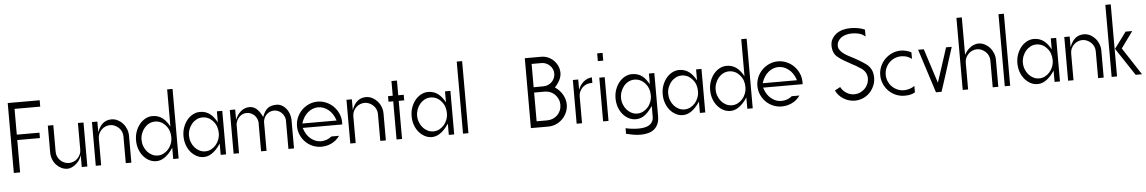

<svg xmlns="http://www.w3.org/2000/svg" viewBox="-39 -1261 11650 1951"><g transform="rotate(-5 5786.0 -285.5)"><path d="M119 -387H350V-332H119V-2H55V-715H381V-650H119Z M748 -2V-122Q738 -90 720 -66.5Q702 -43 681 -27.5Q660 -12 639.5 -4.5Q619 3 605 3Q570 3 540.5 -11.5Q511 -26 488.5 -50.5Q466 -75 453.5 -108Q441 -141 441 -178V-451H497V-178Q497 -153 507 -130.5Q517 -108 534 -91Q551 -74 574 -64Q597 -54 623 -54Q647 -54 670 -63.5Q693 -73 710 -90Q727 -107 737.5 -129.5Q748 -152 748 -178V-451H805V-2Z M946 -448V-339Q989 -458 1090 -458Q1124 -458 1153.5 -443Q1183 -428 1205.5 -403Q1228 -378 1241 -345Q1254 -312 1254 -276V-2H1197V-276Q1197 -299 1188 -321.5Q1179 -344 1160 -363Q1119 -401 1071 -401Q1047 -401 1024.5 -391.5Q1002 -382 984.5 -365Q967 -348 956.5 -325.5Q946 -303 946 -276V-2H891V-448Z M1736 -712V-2H1681V-117Q1657 -81 1634 -57.5Q1611 -34 1589 -20Q1567 -6 1547 -0.5Q1527 5 1508 5Q1470 5 1436.5 -12.5Q1403 -30 1377 -60.5Q1351 -91 1336 -133Q1321 -175 1321 -224Q1321 -273 1336.5 -315Q1352 -357 1377.5 -388Q1403 -419 1437 -437Q1471 -455 1508 -455Q1540 -455 1565.5 -446Q1591 -437 1611.5 -421Q1632 -405 1649 -383Q1666 -361 1681 -334V-712ZM1635 -349Q1590 -397 1529 -397Q1497 -397 1469.5 -383Q1442 -369 1421.5 -345Q1401 -321 1389 -289.5Q1377 -258 1377 -224Q1377 -189 1389 -157.5Q1401 -126 1421.5 -102.5Q1442 -79 1469.5 -65Q1497 -51 1529 -51Q1560 -51 1587.5 -65Q1615 -79 1636 -102.5Q1657 -126 1669 -157.5Q1681 -189 1681 -224Q1681 -260 1670 -291Q1659 -322 1635 -348Z M2220 -446V-2H2165V-117Q2141 -81 2118 -57.5Q2095 -34 2073 -20Q2051 -6 2031 -0.5Q2011 5 1992 5Q1954 5 1920.5 -12.5Q1887 -30 1861 -60.5Q1835 -91 1820 -133Q1805 -175 1805 -224Q1805 -273 1820.5 -315Q1836 -357 1861.5 -388Q1887 -419 1921 -437Q1955 -455 1992 -455Q2024 -455 2049.5 -446Q2075 -437 2095.5 -421Q2116 -405 2133 -383Q2150 -361 2165 -334V-446ZM2119 -349Q2074 -397 2013 -397Q1981 -397 1953.5 -383Q1926 -369 1905.5 -345Q1885 -321 1873 -289.5Q1861 -258 1861 -224Q1861 -189 1873 -157.5Q1885 -126 1905.5 -102.5Q1926 -79 1953.5 -65Q1981 -51 2013 -51Q2044 -51 2071.5 -65Q2099 -79 2120 -102.5Q2141 -126 2153 -157.5Q2165 -189 2165 -224Q2165 -260 2154 -291Q2143 -322 2119 -348Z M2352 -448V-342Q2359 -362 2372 -383Q2385 -404 2403 -421Q2421 -438 2444.5 -449Q2468 -460 2496 -460Q2514 -460 2531 -455Q2548 -450 2564.5 -437.5Q2581 -425 2597 -403Q2613 -381 2629 -348Q2651 -409 2684 -434.5Q2717 -460 2775 -460Q2801 -460 2825.5 -447.5Q2850 -435 2869 -413Q2888 -391 2899.5 -361.5Q2911 -332 2913 -298V-2H2856V-301Q2853 -322 2843 -341Q2833 -360 2818 -373.5Q2803 -387 2784 -395Q2765 -403 2744 -403Q2722 -403 2703 -395Q2684 -387 2669 -373Q2654 -359 2645 -340.5Q2636 -322 2633 -301V-2H2577V-302Q2569 -350 2536.5 -376.5Q2504 -403 2464 -403Q2443 -403 2424.5 -395Q2406 -387 2391 -372.5Q2376 -358 2366 -338.5Q2356 -319 2353 -296Q2353 -221 2352.5 -149Q2352 -77 2352 -2H2297V-448Z M3192 -455Q3238 -455 3280 -437Q3322 -419 3353.5 -387.5Q3385 -356 3404 -314Q3423 -272 3423 -224Q3423 -219 3423 -213Q3423 -207 3422 -202H3019Q3042 -128 3090 -89.5Q3138 -51 3192 -51Q3255 -51 3302 -90H3380Q3346 -42 3296.5 -18.5Q3247 5 3192 5Q3145 5 3103 -13Q3061 -31 3030 -62.5Q2999 -94 2981 -135.5Q2963 -177 2963 -224Q2963 -271 2981 -313Q2999 -355 3030.5 -386.5Q3062 -418 3103.5 -436.5Q3145 -455 3192 -455ZM3369 -247Q3345 -320 3297 -358.5Q3249 -397 3192 -397Q3165 -397 3138.5 -387Q3112 -377 3089 -358Q3066 -339 3048 -311Q3030 -283 3019 -247Z M3542 -448V-339Q3585 -458 3686 -458Q3720 -458 3749.5 -443Q3779 -428 3801.5 -403Q3824 -378 3837 -345Q3850 -312 3850 -276V-2H3793V-276Q3793 -299 3784 -321.5Q3775 -344 3756 -363Q3715 -401 3667 -401Q3643 -401 3620.5 -391.5Q3598 -382 3580.5 -365Q3563 -348 3552.5 -325.5Q3542 -303 3542 -276V-2H3487V-448Z M3959 -2V-391H3911V-448H3959V-598H4015V-448H4071V-391H4015V-2Z M4547 -446V-2H4492V-117Q4468 -81 4445 -57.5Q4422 -34 4400 -20Q4378 -6 4358 -0.5Q4338 5 4319 5Q4281 5 4247.5 -12.5Q4214 -30 4188 -60.5Q4162 -91 4147 -133Q4132 -175 4132 -224Q4132 -273 4147.5 -315Q4163 -357 4188.5 -388Q4214 -419 4248 -437Q4282 -455 4319 -455Q4351 -455 4376.5 -446Q4402 -437 4422.5 -421Q4443 -405 4460 -383Q4477 -361 4492 -334V-446ZM4446 -349Q4401 -397 4340 -397Q4308 -397 4280.5 -383Q4253 -369 4232.5 -345Q4212 -321 4200 -289.5Q4188 -258 4188 -224Q4188 -189 4200 -157.5Q4212 -126 4232.5 -102.5Q4253 -79 4280.5 -65Q4308 -51 4340 -51Q4371 -51 4398.5 -65Q4426 -79 4447 -102.5Q4468 -126 4480 -157.5Q4492 -189 4492 -224Q4492 -260 4481 -291Q4470 -322 4446 -348Z M4692 -737V-2H4637V-737Z M5497 -711Q5534 -711 5567 -696.5Q5600 -682 5624.5 -657Q5649 -632 5663 -599.5Q5677 -567 5677 -531Q5677 -462 5608 -388Q5635 -370 5654.5 -348.5Q5674 -327 5687 -303Q5700 -279 5706.5 -254.5Q5713 -230 5713 -207Q5713 -164 5696.5 -126Q5680 -88 5652 -59.5Q5624 -31 5586 -14.5Q5548 2 5505 2H5329V-711ZM5393 -355V-62H5502Q5532 -62 5558.5 -73Q5585 -84 5605 -103.5Q5625 -123 5636.5 -150Q5648 -177 5648 -209Q5648 -239 5636.5 -265.5Q5625 -292 5605.5 -312Q5586 -332 5559 -343.5Q5532 -355 5502 -355ZM5393 -647V-409L5495 -410Q5518 -410 5539.5 -419Q5561 -428 5577.5 -444Q5594 -460 5604 -482Q5614 -504 5614 -529Q5614 -553 5604.5 -574.5Q5595 -596 5578.5 -612Q5562 -628 5540.5 -637.5Q5519 -647 5495 -647Z M5851 -448V-344Q5864 -377 5882 -399Q5900 -421 5919.5 -433.5Q5939 -446 5957.5 -451.5Q5976 -457 5991 -458V-401H5976Q5952 -401 5929.5 -391.5Q5907 -382 5889.5 -365Q5872 -348 5861.5 -325.5Q5851 -303 5851 -276V-2H5796V-448Z M6121 -448V-2H6066V-448ZM6121 -696V-617H6066V-696Z M6627 -446V-8Q6627 43 6611 76.5Q6595 110 6568 130Q6541 150 6506 158Q6471 166 6434 166Q6396 166 6357.5 159Q6319 152 6287 144V87Q6356 102 6417 102Q6451 102 6479.5 96.5Q6508 91 6528.5 78Q6549 65 6560.5 44Q6572 23 6572 -8V-115Q6546 -77 6523 -53.5Q6500 -30 6478.5 -17Q6457 -4 6437.5 0.5Q6418 5 6399 5Q6361 5 6327.5 -12.5Q6294 -30 6268 -60.5Q6242 -91 6227 -133Q6212 -175 6212 -224Q6212 -273 6227.5 -315Q6243 -357 6268.5 -388Q6294 -419 6328 -437Q6362 -455 6399 -455Q6433 -455 6459 -446Q6485 -437 6505 -421Q6525 -405 6541 -383.5Q6557 -362 6572 -338V-446ZM6526 -349Q6481 -397 6419 -397Q6387 -397 6359.5 -383Q6332 -369 6312 -345Q6292 -321 6280 -289.5Q6268 -258 6268 -224Q6268 -189 6280 -157.5Q6292 -126 6312.5 -102.5Q6333 -79 6360.5 -65Q6388 -51 6419 -51Q6450 -51 6478 -65Q6506 -79 6527 -102.5Q6548 -126 6560 -157.5Q6572 -189 6572 -224Q6572 -260 6561 -291Q6550 -322 6526 -348Z M7108 -446V-2H7053V-117Q7029 -81 7006 -57.5Q6983 -34 6961 -20Q6939 -6 6919 -0.5Q6899 5 6880 5Q6842 5 6808.5 -12.5Q6775 -30 6749 -60.5Q6723 -91 6708 -133Q6693 -175 6693 -224Q6693 -273 6708.5 -315Q6724 -357 6749.5 -388Q6775 -419 6809 -437Q6843 -455 6880 -455Q6912 -455 6937.5 -446Q6963 -437 6983.5 -421Q7004 -405 7021 -383Q7038 -361 7053 -334V-446ZM7007 -349Q6962 -397 6901 -397Q6869 -397 6841.5 -383Q6814 -369 6793.5 -345Q6773 -321 6761 -289.5Q6749 -258 6749 -224Q6749 -189 6761 -157.5Q6773 -126 6793.5 -102.5Q6814 -79 6841.5 -65Q6869 -51 6901 -51Q6932 -51 6959.5 -65Q6987 -79 7008 -102.5Q7029 -126 7041 -157.5Q7053 -189 7053 -224Q7053 -260 7042 -291Q7031 -322 7007 -348Z M7592 -712V-2H7537V-117Q7513 -81 7490 -57.5Q7467 -34 7445 -20Q7423 -6 7403 -0.5Q7383 5 7364 5Q7326 5 7292.5 -12.5Q7259 -30 7233 -60.5Q7207 -91 7192 -133Q7177 -175 7177 -224Q7177 -273 7192.5 -315Q7208 -357 7233.5 -388Q7259 -419 7293 -437Q7327 -455 7364 -455Q7396 -455 7421.5 -446Q7447 -437 7467.5 -421Q7488 -405 7505 -383Q7522 -361 7537 -334V-712ZM7491 -349Q7446 -397 7385 -397Q7353 -397 7325.5 -383Q7298 -369 7277.5 -345Q7257 -321 7245 -289.5Q7233 -258 7233 -224Q7233 -189 7245 -157.5Q7257 -126 7277.5 -102.5Q7298 -79 7325.5 -65Q7353 -51 7385 -51Q7416 -51 7443.5 -65Q7471 -79 7492 -102.5Q7513 -126 7525 -157.5Q7537 -189 7537 -224Q7537 -260 7526 -291Q7515 -322 7491 -348Z M7888 -455Q7934 -455 7976 -437Q8018 -419 8049.5 -387.5Q8081 -356 8100 -314Q8119 -272 8119 -224Q8119 -219 8119 -213Q8119 -207 8118 -202H7715Q7738 -128 7786 -89.5Q7834 -51 7888 -51Q7951 -51 7998 -90H8076Q8042 -42 7992.5 -18.5Q7943 5 7888 5Q7841 5 7799 -13Q7757 -31 7726 -62.5Q7695 -94 7677 -135.5Q7659 -177 7659 -224Q7659 -271 7677 -313Q7695 -355 7726.5 -386.5Q7758 -418 7799.5 -436.5Q7841 -455 7888 -455ZM8065 -247Q8041 -320 7993 -358.5Q7945 -397 7888 -397Q7861 -397 7834.5 -387Q7808 -377 7785 -358Q7762 -339 7744 -311Q7726 -283 7715 -247Z M8798 -629Q8795 -631 8795 -631Q8795 -631 8791 -634Q8747 -672 8661 -672Q8631 -672 8603 -664.5Q8575 -657 8554 -642.5Q8533 -628 8520.5 -606.5Q8508 -585 8508 -557Q8508 -528 8536.5 -498.5Q8565 -469 8617 -443Q8663 -420 8706.5 -394.5Q8750 -369 8784 -344Q8815 -320 8831.5 -286Q8848 -252 8848 -207Q8848 -160 8830.5 -120.5Q8813 -81 8784 -51.5Q8755 -22 8715.5 -5.5Q8676 11 8633 11Q8603 11 8574 2.5Q8545 -6 8519.5 -21.5Q8494 -37 8473 -59.5Q8452 -82 8440 -110Q8457 -119 8469.5 -125.5Q8482 -132 8496 -140Q8515 -102 8552 -78Q8589 -54 8633 -54Q8664 -54 8691.5 -66Q8719 -78 8739.5 -98Q8760 -118 8772 -145.5Q8784 -173 8784 -204Q8784 -270 8722 -311V-310Q8696 -328 8673.5 -341Q8651 -354 8628 -365H8629Q8592 -385 8556 -406Q8520 -427 8491 -452Q8445 -491 8445 -568Q8445 -604 8461.5 -633.5Q8478 -663 8505.5 -684Q8533 -705 8570.5 -716Q8608 -727 8650 -727Q8736 -727 8798 -699Z M9141 -455Q9168 -455 9196 -448Q9224 -441 9248 -428V-361Q9203 -397 9141 -397Q9105 -397 9073.5 -383.5Q9042 -370 9018.5 -346.5Q8995 -323 8981.5 -291.5Q8968 -260 8968 -224Q8968 -188 8981.5 -156.5Q8995 -125 9018.5 -101.5Q9042 -78 9073.5 -64.5Q9105 -51 9141 -51Q9169 -51 9198 -60.5Q9227 -70 9248 -85V-20Q9222 -5 9197 0Q9172 5 9141 5Q9094 5 9052 -13Q9010 -31 8979 -62.5Q8948 -94 8930 -135.5Q8912 -177 8912 -224Q8912 -271 8930 -313Q8948 -355 8979.5 -386.5Q9011 -418 9052.5 -436.5Q9094 -455 9141 -455Z M9376 -448 9489 -97Q9501 -133 9515.5 -178Q9530 -223 9545.5 -270.5Q9561 -318 9576 -364Q9591 -410 9603 -448H9661Q9642 -389 9624.5 -334Q9607 -279 9590 -224.5Q9573 -170 9555 -115Q9537 -60 9518 -2H9461Q9425 -117 9389.5 -225Q9354 -333 9318 -448Z M9789 -737V-355Q9804 -383 9822.5 -403Q9841 -423 9860.5 -435Q9880 -447 9899 -452.5Q9918 -458 9933 -458Q9967 -458 9996.5 -443Q10026 -428 10048.5 -403Q10071 -378 10084 -345Q10097 -312 10097 -276V-2H10040V-276Q10039 -301 10030.5 -322.5Q10022 -344 10003 -363Q9962 -401 9914 -401Q9890 -401 9867.5 -391.5Q9845 -382 9827.5 -365Q9810 -348 9799.5 -325.5Q9789 -303 9789 -276V-2H9734V-737Z M10218 -737V-2H10163V-737Z M10726 -446V-2H10671V-117Q10647 -81 10624 -57.5Q10601 -34 10579 -20Q10557 -6 10537 -0.5Q10517 5 10498 5Q10460 5 10426.5 -12.5Q10393 -30 10367 -60.5Q10341 -91 10326 -133Q10311 -175 10311 -224Q10311 -273 10326.5 -315Q10342 -357 10367.5 -388Q10393 -419 10427 -437Q10461 -455 10498 -455Q10530 -455 10555.5 -446Q10581 -437 10601.5 -421Q10622 -405 10639 -383Q10656 -361 10671 -334V-446ZM10625 -349Q10580 -397 10519 -397Q10487 -397 10459.5 -383Q10432 -369 10411.5 -345Q10391 -321 10379 -289.5Q10367 -258 10367 -224Q10367 -189 10379 -157.5Q10391 -126 10411.5 -102.5Q10432 -79 10459.5 -65Q10487 -51 10519 -51Q10550 -51 10577.5 -65Q10605 -79 10626 -102.5Q10647 -126 10659 -157.5Q10671 -189 10671 -224Q10671 -260 10660 -291Q10649 -322 10625 -348Z M10864 -448V-339Q10907 -458 11008 -458Q11042 -458 11071.5 -443Q11101 -428 11123.5 -403Q11146 -378 11159 -345Q11172 -312 11172 -276V-2H11115V-276Q11115 -299 11106 -321.5Q11097 -344 11078 -363Q11037 -401 10989 -401Q10965 -401 10942.5 -391.5Q10920 -382 10902.5 -365Q10885 -348 10874.5 -325.5Q10864 -303 10864 -276V-2H10809V-448Z M11308 -737V-2H11253V-737ZM11312 -283Q11343 -324 11376.5 -369.5Q11410 -415 11434 -448H11502L11381 -281Q11425 -213 11471.5 -142Q11518 -71 11563 -2H11498Z"/></g></svg>

Font: Fundamental  Brigade Scvhlank
Style: Regular
Weight: 100
Designer: Peter Wiegel, original typeface by Arno Drescher 1935
Foundry: Peter Wiegel
Version: Version 0.000 2012 initial release